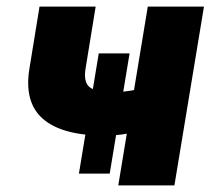

<svg xmlns="http://www.w3.org/2000/svg" viewBox="-20 -561 647 581"><path d="M300.8 -150.4Q168.9 -150.4 110.4 -200.9Q51.8 -251.5 69.3 -355L99.6 -541H269.5L239.3 -356Q231.9 -313.5 250.5 -297.9Q269 -282.2 322.3 -282.2Q355 -282.2 390.1 -289.3Q425.3 -296.4 468.8 -310.5L447.3 -178.7Q432.6 -171.9 406.5 -165.3Q380.4 -158.7 352.1 -154.5Q323.7 -150.4 300.8 -150.4ZM337.9 0 427.2 -541H597.2L507.8 0ZM218.8 -35.6 278.8 -399.4H372.1L312 -35.6Z"/></svg>

Font: Inter 17pt ExtraBold
Style: Italic
Weight: 800
Italic angle: -9.3988°
Version: Version 4.001;git-66647c0bb